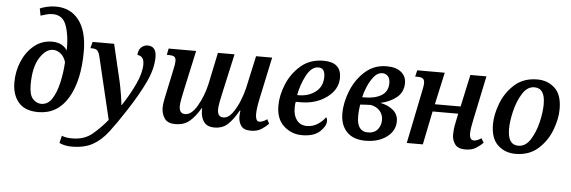

<svg xmlns="http://www.w3.org/2000/svg" viewBox="-58 -967 4178 1404"><g transform="rotate(5 2031.0 -265.0)"><path d="M238 10Q379 10 455.5 -117.5Q532 -245 532 -461Q532 -609 470.5 -689.5Q409 -770 300 -770Q265 -770 233 -762Q201 -754 184 -746L194 -694Q209 -699 233.5 -706Q258 -713 283 -713Q358 -713 384 -636Q410 -559 407 -457Q372 -512 296 -512Q221 -512 164.5 -466Q108 -420 77 -347Q46 -274 46 -192Q46 -101 93 -45.5Q140 10 238 10ZM255 -52Q220 -52 193 -81.5Q166 -111 166 -185Q166 -313 210 -383Q254 -453 308 -453Q337 -453 363.5 -432Q390 -411 402 -371Q398 -295 381.5 -221.5Q365 -148 334.5 -100Q304 -52 255 -52Z M504 240Q596 240 657.5 206Q719 172 770.5 104.5Q822 37 886 -62Q964 -181 1011 -280.5Q1058 -380 1058 -465Q1058 -545 994 -545Q967 -545 946.5 -525.5Q926 -506 925 -469Q945 -469 959.5 -454Q974 -439 974 -404Q974 -342 936 -260Q898 -178 843 -95H840Q838 -121 829 -175.5Q820 -230 812 -265L748 -536H590L578 -489H589Q615 -489 627.5 -478.5Q640 -468 648 -436L757 22Q710 80 651 130Q592 180 503 180Q474 180 455 176Q436 172 426 167L413 221Q451 240 504 240Z M1798 10Q1846 10 1877 -10.5Q1908 -31 1928 -52L1912 -84Q1880 -61 1854 -61Q1840 -61 1833.5 -76Q1827 -91 1827 -112Q1827 -158 1842 -226L1908 -536H1790L1738 -299Q1729 -258 1707.5 -204Q1686 -150 1656 -109.5Q1626 -69 1590 -69Q1547 -69 1547 -124Q1547 -144 1554 -182Q1561 -220 1568 -248L1632 -536H1510L1460 -298Q1440 -213 1398.5 -141Q1357 -69 1310 -69Q1266 -69 1266 -124Q1266 -144 1273 -179Q1280 -214 1286 -243L1350 -536H1148L1139 -489H1157Q1180 -489 1193 -481.5Q1206 -474 1206 -449Q1206 -428 1196 -384L1162 -224Q1155 -192 1148.5 -159Q1142 -126 1142 -102Q1142 -57 1165 -23.5Q1188 10 1244 10Q1307 10 1347.5 -23.5Q1388 -57 1428 -124H1430V-109Q1430 -56 1454 -23Q1478 10 1531 10Q1590 10 1628 -24.5Q1666 -59 1706 -129H1711Q1707 -109 1707 -86Q1707 -48 1726.5 -19Q1746 10 1798 10Z M2174 10Q2260 10 2304 -30Q2348 -70 2348 -108Q2348 -127 2339 -136Q2320 -107 2284 -83.5Q2248 -60 2204 -60Q2157 -60 2130.5 -93.5Q2104 -127 2104 -183Q2104 -214 2108 -229H2143Q2256 -229 2335.5 -287.5Q2415 -346 2415 -432Q2415 -546 2285 -546Q2186 -546 2119 -488.5Q2052 -431 2018 -348.5Q1984 -266 1984 -191Q1984 -92 2041 -41Q2098 10 2174 10ZM2114 -279Q2128 -357 2164.5 -425.5Q2201 -494 2252 -494Q2300 -494 2300 -429Q2300 -358 2249 -318.5Q2198 -279 2124 -279Z M2640 10Q2734 10 2795.5 -35.5Q2857 -81 2857 -152Q2857 -202 2819 -233.5Q2781 -265 2725 -275Q2796 -290 2844 -329.5Q2892 -369 2892 -435Q2892 -485 2854.5 -515.5Q2817 -546 2749 -546Q2657 -546 2591 -487.5Q2525 -429 2490 -342.5Q2455 -256 2455 -174Q2455 -90 2502.5 -40Q2550 10 2640 10ZM2589 -305Q2596 -339 2614.5 -383Q2633 -427 2660 -460Q2687 -493 2721 -493Q2745 -493 2761.5 -476Q2778 -459 2778 -426Q2778 -363 2730.5 -334Q2683 -305 2607 -305ZM2653 -52Q2572 -52 2572 -162Q2572 -188 2574 -209Q2576 -230 2579 -250Q2596 -252 2618 -252.5Q2640 -253 2657 -254Q2700 -246 2724 -218Q2748 -190 2748 -152Q2748 -110 2723.5 -81Q2699 -52 2653 -52Z M3373 10Q3420 10 3450.5 -9Q3481 -28 3503 -51L3484 -82Q3454 -61 3430 -61Q3398 -61 3398 -110Q3398 -130 3402.5 -157Q3407 -184 3413 -212L3481 -536H3363L3312 -300H3123L3175 -536H2973L2962 -489H2979Q3005 -489 3018 -480.5Q3031 -472 3031 -446Q3031 -435 3028.5 -421.5Q3026 -408 3024 -397L2943 0H3061L3111 -246H3299L3286 -182Q3279 -150 3277 -127Q3275 -104 3275 -90Q3275 -52 3296.5 -21Q3318 10 3373 10Z M3741 10Q3842 10 3907.5 -49Q3973 -108 4004 -190.5Q4035 -273 4035 -344Q4035 -451 3982 -498.5Q3929 -546 3855 -546Q3753 -546 3687.5 -487Q3622 -428 3590.5 -345Q3559 -262 3559 -192Q3559 -88 3611.5 -39Q3664 10 3741 10ZM3757 -51Q3679 -51 3679 -168Q3679 -224 3697 -299Q3715 -374 3750.5 -430.5Q3786 -487 3838 -487Q3916 -487 3916 -370Q3916 -312 3898.5 -237.5Q3881 -163 3845.5 -107Q3810 -51 3757 -51Z"/></g></svg>

Font: Noto Serif SemiCondensed Semi
Style: Italic
Weight: 600
Width: 4
Italic angle: -12°
Designer: Monotype Design Team
Foundry: Monotype Imaging Inc.
Version: Version 1.901